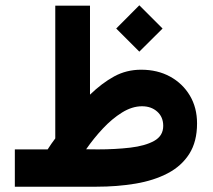

<svg xmlns="http://www.w3.org/2000/svg" viewBox="-20 -706 805 726"><path d="M506.8 -686 594.7 -598.1 506.8 -510.7 419.4 -598.1ZM160.2 -141.1Q167 -152.3 174.3 -162.4Q181.6 -172.4 189 -182.6V-684.6H320.3V-348.1Q365.2 -391.6 411.6 -417Q458 -442.4 513.7 -442.4Q575.7 -442.4 623.3 -416.3Q670.9 -390.1 698 -344.5Q725.1 -298.8 725.1 -239.3Q725.1 -170.4 695.8 -124.3Q666.5 -78.1 614.3 -50.8Q562 -23.4 492.7 -11.7Q423.3 0 343.8 0H36.1V-141.1ZM517.1 -304.2Q479.5 -304.2 441.4 -280.5Q403.3 -256.8 368.7 -219.7Q334 -182.6 305.7 -141.6L350.1 -141.1Q416 -141.1 472.4 -147.7Q528.8 -154.3 563 -173.3Q597.2 -192.4 597.2 -230Q597.2 -263.7 574.5 -283.9Q551.8 -304.2 517.1 -304.2Z"/></svg>

Font: Vazirmatn FD NL ExtraBold
Style: Regular
Weight: 800
Designer: Saber Rastikerdar
Foundry: Saber Rastikerdar
Version: Version 33.003